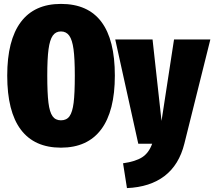

<svg xmlns="http://www.w3.org/2000/svg" viewBox="-20 -736 1097 983"><path d="M568 -349Q568 -167 498 -73.5Q428 20 292 20Q156 20 86.5 -72.5Q17 -165 17 -349Q17 -530 86.5 -623Q156 -716 292 -716Q568 -716 568 -349ZM222 -349Q222 -259 228 -210.5Q234 -162 249 -141Q264 -120 292 -120Q321 -120 336 -141Q351 -162 357 -210Q363 -258 363 -349Q363 -435 356.5 -483.5Q350 -532 334.5 -553.5Q319 -575 292 -575Q265 -575 250 -553.5Q235 -532 228.5 -484Q222 -436 222 -349ZM924 -1Q897 108 822.5 165Q748 222 630 227L610 100Q674 91 708 69Q742 47 759 0H688L570 -534H761L807 -117L871 -534H1057Z"/></svg>

Font: Fira Sans Extra Condensed Black
Style: Regular
Weight: 900
Width: 1
Designer: Carrois Corporate & Edenspiekermann AG
Foundry: Carrois Corporate GbR & Edenspiekermann AG
Version: Version 4.203